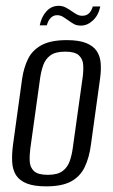

<svg xmlns="http://www.w3.org/2000/svg" viewBox="-20 -643 393 670"><path d="M141.3 7.3Q99.2 7.3 73.9 -2.6Q48.6 -12.5 36.4 -31.1Q24.3 -49.7 22.6 -76.6Q20.9 -103.6 25.4 -138L57.4 -369.4Q63.2 -407.7 78.1 -437.9Q93 -468 125 -485.5Q156.9 -503 213.3 -503Q255.3 -503 280.6 -492.8Q305.9 -482.6 317.8 -464.5Q329.6 -446.3 331.4 -422.2Q333.2 -398 329.3 -369.4L297.3 -138.2Q291.3 -92.4 275.5 -59.8Q259.7 -27.1 228.1 -9.9Q196.5 7.3 141.3 7.3ZM146.5 -32.9Q180.7 -32.9 198.2 -46Q215.8 -59.2 223.2 -80.5Q230.6 -101.7 233.7 -124.8L268.2 -371.6Q271.6 -395 270.4 -415.7Q269.3 -436.5 255.5 -449.7Q241.7 -462.8 207.5 -462.8Q173.3 -462.8 155.7 -449.7Q138.2 -436.5 130.9 -415.7Q123.7 -395 120.2 -371.6L85.8 -124.8Q82.7 -101.7 83.7 -80.5Q84.7 -59.2 98.5 -46Q112.3 -32.9 146.5 -32.9ZM262.2 -553.7Q248.8 -553.7 239.8 -558.2Q230.7 -562.7 218.5 -571.8Q210.3 -577.4 200.7 -583.7Q191.2 -590 179.2 -590Q166.9 -590 157.7 -581.3Q148.4 -572.5 143.3 -554.7H118.7Q124.7 -584.6 142.1 -603.6Q159.6 -622.7 184.5 -622.7Q198.2 -622.7 209.3 -616.8Q220.5 -611 231.3 -603.2Q240.9 -596.5 249.1 -592.2Q257.2 -588 267.5 -588Q280.7 -588 289.6 -595.7Q298.5 -603.4 303.9 -620.4H330Q323.7 -590 304.5 -571.9Q285.4 -553.7 262.2 -553.7Z"/></svg>

Font: Alumni Sans SC Thin
Style: Italic
Weight: 100
Italic angle: -8°
Designer: Robert E. Leuschke
Foundry: Robert E. Leuschke
Version: Version 1.016